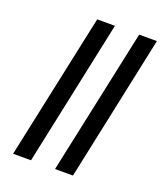

<svg xmlns="http://www.w3.org/2000/svg" viewBox="-141 -855 798 946"><g transform="rotate(20 258.5 -382.0)"><path d="M41 0 204 -764H297L135 0ZM261 0 424 -764H517L355 0Z"/></g></svg>

Font: Noto Sans Condensed SemiBold
Style: Italic
Weight: 600
Width: 3
Italic angle: -12°
Designer: Monotype Design Team
Foundry: Monotype Imaging Inc.
Version: Version 2.013; ttfautohint (v1.8.4.7-5d5b)